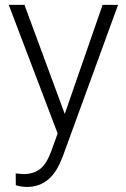

<svg xmlns="http://www.w3.org/2000/svg" viewBox="-20 -548 515 782"><path d="M243.7 -84 397.9 -528.3H460.9L235.4 89.8L223.6 117.2Q180.2 213.4 89.4 213.4Q68.4 213.4 44.4 206.5L43.9 158.2L74.2 161.1Q117.2 161.1 143.8 139.9Q170.4 118.7 189 66.9L214.8 -4.4L15.6 -528.3H79.6Z"/></svg>

Font: Vazir Thin FD-UI
Style: Thin-FD-UI
Weight: 100
Designer: Saber Rastikerdar
Foundry: Saber Rastikerdar
Version: Version 30.1.0